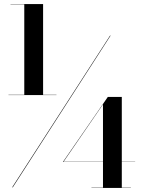

<svg xmlns="http://www.w3.org/2000/svg" viewBox="-20 -826 710 949"><path d="M40 100 524 -650H526.5L43 100ZM22 -356V-357.5H259V-356ZM432 103V101.5H489V-310L294 -26.5H648V-25.5H291L513 -347H582V101.5H627V103ZM100 -356.5V-804.5H32V-806H193V-356.5Z"/></svg>

Font: Bodoni Moda 72pt
Style: Bold
Weight: 700
Designer: Owen Earl
Foundry: indestructible type
Version: Version 2.004